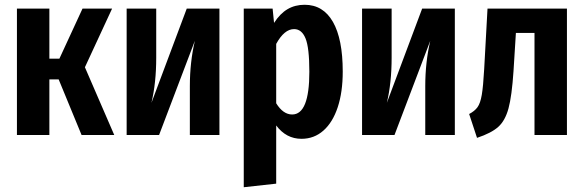

<svg xmlns="http://www.w3.org/2000/svg" viewBox="-20 -566 2449 805"><path d="M336 -284 459 0H322L226 -233H187V0H51V-530H187V-320H229L326 -530H450Z M900 0H776V-205Q776 -305 797 -395L647 0H511V-530H635V-324Q635 -219 615 -135L763 -530H900Z M1417 -266Q1417 -180 1396 -116.5Q1375 -53 1336 -18.5Q1297 16 1244 16Q1180 16 1138 -40V204L1002 219V-530H1123L1129 -470Q1154 -509 1185.5 -527.5Q1217 -546 1257 -546Q1335 -546 1376 -474Q1417 -402 1417 -266ZM1277 -265Q1277 -366 1261 -405Q1245 -444 1213 -444Q1172 -444 1138 -382V-133Q1167 -86 1205 -86Q1277 -86 1277 -265Z M1887 0H1763V-205Q1763 -305 1784 -395L1634 0H1498V-530H1622V-324Q1622 -219 1602 -135L1750 -530H1887Z M2357 -530V0H2221V-428H2143L2133 -268Q2126 -163 2112 -111.5Q2098 -60 2069 -34Q2040 -8 1980 12L1947 -88Q1970 -100 1982 -116.5Q1994 -133 2000 -168.5Q2006 -204 2010 -276L2024 -530Z"/></svg>

Font: Fira Sans Compressed SemiBold
Style: Regular
Weight: 600
Width: 1
Designer: bBox Type GmbH & Carrois Corporate GbR & Edenspiekermann AG
Foundry: bBox Type GmbH & Carrois Corporate GbR & Edenspiekermann AG
Version: Version 4.301